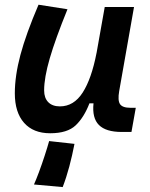

<svg xmlns="http://www.w3.org/2000/svg" viewBox="-20 -547 626 803"><path d="M189.9 10.3Q119.1 10.3 80.6 -33.4Q42 -77.1 42 -156.7Q42 -229.5 65.4 -317.4Q88.9 -405.3 141.1 -527.3L262.2 -508.3Q211.4 -383.3 188 -302.7Q164.6 -222.2 164.6 -168.9Q164.6 -137.2 181.9 -119.6Q199.2 -102.1 230.5 -102.1Q288.6 -102.1 325.7 -159.7Q362.8 -217.3 383.8 -325.7V-325.2L418 -517.6H540.5L478.5 -166Q471.7 -127 481.9 -111.6Q492.2 -96.2 525.4 -96.2H547.9L529.8 4.9H488.8Q422.9 4.9 393.8 -24.2Q364.7 -53.2 371.1 -114.7H354Q331.5 -56.2 296.6 -22.9Q261.7 10.3 189.9 10.3ZM242.2 235.4 122.1 224.6Q130.9 205.1 143.1 172.4Q155.3 139.6 166.7 104.5Q178.2 69.3 185.5 43L291.5 54.7Q282.2 103 270 148.9Q257.8 194.8 242.2 235.4Z"/></svg>

Font: Cascadia Code PL SemiBold
Style: Italic
Weight: 600
Italic angle: -10°
Monospace: yes
Designer: Aaron Bell
Foundry: Saja Typeworks
Version: Version 2404.023; ttfautohint (v1.8.4)